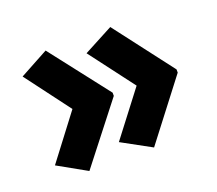

<svg xmlns="http://www.w3.org/2000/svg" viewBox="-90 -656 825 731"><g transform="rotate(-20 323.0 -291.0)"><path d="M419 -47 300 -112 437 -291 300 -472 419 -535 601 -297V-284ZM157 -47 41 -112 177 -291 41 -472 157 -535 342 -297V-284Z"/></g></svg>

Font: Menbere
Style: Regular
Weight: 400
Designer: Aleme Tadesse
Foundry: Sorkin Type Co
Version: Version 1.000